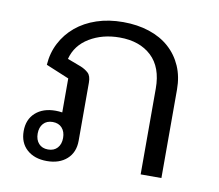

<svg xmlns="http://www.w3.org/2000/svg" viewBox="-67 -637 832 729"><g transform="rotate(10 348.5 -273.0)"><path d="M157 12Q109 12 80 -14Q51 -40 51 -85Q51 -130 80 -156Q109 -182 157 -182Q164 -182 170 -181.5Q176 -181 183 -180V-311L94 -348Q97 -394 117 -432.5Q137 -471 170.5 -499Q204 -527 250 -542.5Q296 -558 352 -558Q407 -558 452.5 -543Q498 -528 530 -499.5Q562 -471 579.5 -431Q597 -391 597 -341V0H517V-331Q517 -413 471.5 -455.5Q426 -498 349 -498Q283 -498 233 -468Q183 -438 169 -384L222 -364Q239 -357 251 -346Q263 -335 263 -309V-85Q263 -40 234 -14Q205 12 157 12ZM154 -138Q131 -138 118 -123.5Q105 -109 105 -85Q105 -61 118 -46.5Q131 -32 154 -32Q177 -32 190 -46.5Q203 -61 203 -85Q203 -109 190 -123.5Q177 -138 154 -138Z"/></g></svg>

Font: IBM Plex Sans Thai Looped
Style: Regular
Weight: 400
Designer: Mike Abbink, Paul van der Laan, Pieter van Rosmalen, Ben Mitchell, Mark Frömberg
Foundry: Bold Monday
Version: Version 1.1